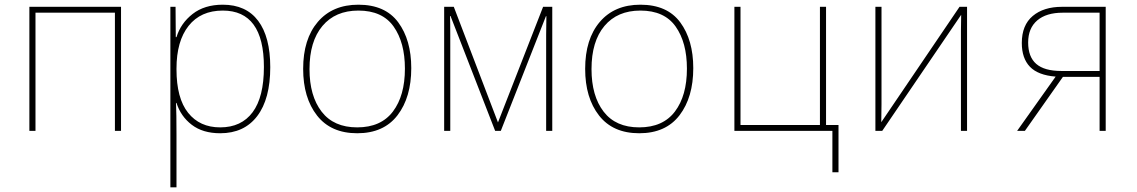

<svg xmlns="http://www.w3.org/2000/svg" viewBox="-20 -557 4840 817"><path d="M105 -528H495V0H469V-503H131V0H105Z M705 -528H727L728 -399H731Q749 -458 799.5 -497.5Q850 -537 928 -537Q1027 -537 1078.5 -468.5Q1130 -400 1130 -271Q1130 -136 1074.5 -63Q1019 10 917 10Q843 10 796 -26Q749 -62 731 -119H729Q731 -74 731 15V240H705ZM1103 -272Q1103 -512 928 -512Q834 -512 782.5 -447Q731 -382 731 -265V-262Q731 -139 780.5 -77Q830 -15 917 -15Q1007 -15 1055 -79.5Q1103 -144 1103 -272Z M1270 -264Q1270 -391 1332.5 -464Q1395 -537 1505 -537Q1619 -537 1674.5 -462Q1730 -387 1730 -267Q1730 -143 1671.5 -66.5Q1613 10 1500 10Q1388 10 1329 -65.5Q1270 -141 1270 -264ZM1703 -265Q1703 -376 1655 -444Q1607 -512 1505 -512Q1407 -512 1352 -446.5Q1297 -381 1297 -263Q1297 -149 1348.5 -82Q1400 -15 1500 -15Q1601 -15 1652 -82.5Q1703 -150 1703 -265Z M1870 -528H1911L2099 -36L2291 -528H2330V0H2304V-409Q2304 -458 2305 -488H2303L2111 0H2087L1897 -489H1895Q1896 -459 1896 -406V0H1870Z M2470 -264Q2470 -391 2532.5 -464Q2595 -537 2705 -537Q2819 -537 2874.5 -462Q2930 -387 2930 -267Q2930 -143 2871.5 -66.5Q2813 10 2700 10Q2588 10 2529 -65.5Q2470 -141 2470 -264ZM2903 -265Q2903 -376 2855 -444Q2807 -512 2705 -512Q2607 -512 2552 -446.5Q2497 -381 2497 -263Q2497 -149 2548.5 -82Q2600 -15 2700 -15Q2801 -15 2852 -82.5Q2903 -150 2903 -265Z M3548 -25V176H3522V0H3480H3105V-528H3131V-25H3469V-528H3495V-25Z M3705 -528H3731V-114Q3731 -68 3730 -37L4063 -528H4095V0H4069V-426Q4069 -465 4070 -494L3734 0H3705Z M4472 -231Q4397 -237 4362.5 -273Q4328 -309 4328 -374Q4328 -450 4374.5 -489Q4421 -528 4499 -528H4685V0H4659V-230H4503L4341 0H4308ZM4659 -255V-503H4502Q4432 -503 4393.5 -470Q4355 -437 4355 -376Q4355 -315 4389.5 -285Q4424 -255 4496 -255Z"/></svg>

Font: Noto Sans Mono UI Thin
Style: Regular
Weight: 250
Monospace: yes
Designer: Monotype Design team
Foundry: Monotype Imaging Inc.
Version: Version 1.000